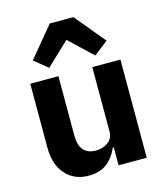

<svg xmlns="http://www.w3.org/2000/svg" viewBox="-118 -875 835 975"><g transform="rotate(-15 300.0 -387.0)"><path d="M387 -94H381Q362 -46 324.5 -17Q287 12 229 12Q153 12 107 -39Q61 -90 61 -182V-516H209V-202Q209 -153 231 -127.5Q253 -102 296 -102Q333 -102 360 -122Q387 -142 387 -177V-516H535V0H387ZM360 -786 492 -627 417 -569 296 -684 175 -569 104 -627 236 -786Z"/></g></svg>

Font: iA Writer Duo S
Style: Bold
Weight: 700
Designer: Mike Abbink, Paul van der Laan, Pieter van Rosmalen, Oliver Reichenstein
Foundry: Bold Monday and Information Architects Inc.
Version: Version 2.000